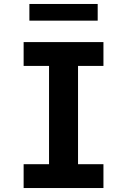

<svg xmlns="http://www.w3.org/2000/svg" viewBox="-20 -947 640 967"><path d="M99 0V-120H227V-615H99V-735H501V-615H373V-120H501V0ZM128 -843V-927H472V-843Z"/></svg>

Font: Iosevka SS04 Heavy Extended
Style: Regular
Weight: 900
Width: 7
Monospace: yes
Designer: Belleve Invis
Foundry: Belleve Invis
Version: Version 19.0.0; ttfautohint (v1.8.4)